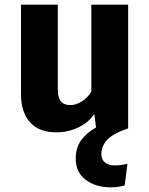

<svg xmlns="http://www.w3.org/2000/svg" viewBox="-20 -551 640 824"><path d="M530 -531V0Q465 22 440 49Q415 76 415 110Q415 134 430.5 146.5Q446 159 473 159Q497 159 527 152L515 245Q486 253 456 253Q390 253 347.5 220.5Q305 188 305 130Q305 84 327.5 52Q350 20 392 -4L385 -62Q359 -24 315 -3.5Q271 17 222 17Q147 17 108.5 -26.5Q70 -70 70 -148V-531H228V-168Q228 -131 241.5 -115.5Q255 -100 282 -100Q306 -100 331 -115.5Q356 -131 372 -158V-531Z"/></svg>

Font: Fira Mono
Style: Bold
Weight: 700
Monospace: yes
Designer: Carrois Corporate & Edenspiekermann AG
Foundry: Carrois Corporate GbR & Edenspiekermann AG
Version: Version 3.206